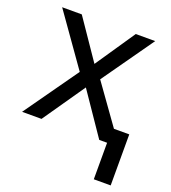

<svg xmlns="http://www.w3.org/2000/svg" viewBox="-132 -634 817 919"><g transform="rotate(20 276.0 -175.0)"><path d="M451 186V0H411L265 -214L117 0H18L212 -274L27 -536H127L265 -334L402 -536H501L316 -274L459 -74H537V186Z"/></g></svg>

Font: Noto Sans Ambassadori
Style: Regular
Weight: 400
Designer: Monotype Design Team
Foundry: Monotype Imaging Inc.
Version: Version 2.013